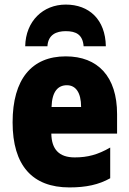

<svg xmlns="http://www.w3.org/2000/svg" viewBox="-20 -808 563 838"><path d="M267 -788C168 -788 92 -716 90 -606H187C190 -657 226 -672 267 -672C312 -672 341 -657 345 -606H442C440 -723 369 -788 267 -788ZM267 -562C119 -562 35 -463 35 -274C35 -86 121 10 283 10C356 10 411 -2 461 -30V-164C407 -133 363 -121 306 -121C238 -121 205 -156 204 -225H491V-310C491 -474 407 -562 267 -562ZM272 -436C310 -436 334 -405 334 -341H205C207 -410 234 -436 272 -436Z"/></svg>

Font: Noto Sans Condensed Black
Style: Regular
Weight: 900
Width: 3
Designer: Monotype Design Team
Foundry: Monotype Imaging Inc.
Version: Version 2.013